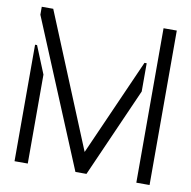

<svg xmlns="http://www.w3.org/2000/svg" viewBox="-79 -778 853 857"><g transform="rotate(10 348.0 -350.0)"><path d="M318 0 42 -664V-700H94L343 -95L537 -533H547V-405L368 0ZM42 0V-528H51L102 -403V0ZM594 0V-700H654V0Z"/></g></svg>

Font: Stick No Bills Light
Style: Regular
Weight: 300
Version: Version 2.000